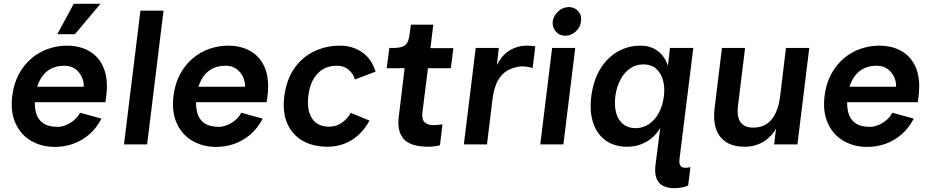

<svg xmlns="http://www.w3.org/2000/svg" viewBox="-20 -756 4876 1005"><path d="M267 13Q199 13 144.5 -18Q90 -49 62 -109Q34 -169 44 -253Q52 -319 79 -368.5Q106 -418 145.5 -451Q185 -484 232.5 -500.5Q280 -517 330 -517Q400 -517 450.5 -486.5Q501 -456 524 -397Q547 -338 536 -252L532 -221H137L147 -302H418Q420 -316 415 -334.5Q410 -353 398 -370.5Q386 -388 366 -400Q346 -412 317 -412Q271 -412 239 -392Q207 -372 188.5 -336Q170 -300 164 -252Q159 -206 167.5 -169.5Q176 -133 204 -112.5Q232 -92 282 -92Q302 -92 324.5 -101Q347 -110 367 -126.5Q387 -143 399 -166L511 -135Q485 -85 446.5 -52Q408 -19 362.5 -3Q317 13 267 13ZM372 -577H280L366 -736H506Z M629 0 715 -700H836L750 0Z M1111 13Q1043 13 988.5 -18Q934 -49 906 -109Q878 -169 888 -253Q896 -319 923 -368.5Q950 -418 989.5 -451Q1029 -484 1076.5 -500.5Q1124 -517 1174 -517Q1244 -517 1294.5 -486.5Q1345 -456 1368 -397Q1391 -338 1380 -252L1376 -221H981L991 -302H1262Q1264 -316 1259 -334.5Q1254 -353 1242 -370.5Q1230 -388 1210 -400Q1190 -412 1161 -412Q1115 -412 1083 -392Q1051 -372 1032.5 -336Q1014 -300 1008 -252Q1003 -206 1011.5 -169.5Q1020 -133 1048 -112.5Q1076 -92 1126 -92Q1146 -92 1168.5 -101Q1191 -110 1211 -126.5Q1231 -143 1243 -166L1355 -135Q1329 -85 1290.5 -52Q1252 -19 1206.5 -3Q1161 13 1111 13Z M1946 -381 1838 -340Q1830 -369 1805.5 -390.5Q1781 -412 1743 -412Q1680 -412 1641 -369.5Q1602 -327 1594 -254Q1585 -180 1613 -136.5Q1641 -93 1703 -93Q1742 -93 1771.5 -115Q1801 -137 1816 -165L1914 -125Q1878 -58 1821 -23Q1764 12 1694 12Q1619 12 1564.5 -19Q1510 -50 1484 -109Q1458 -168 1468 -252Q1479 -337 1519 -396Q1559 -455 1622 -486Q1685 -517 1760 -517Q1826 -517 1875.5 -482.5Q1925 -448 1946 -381Z M2223 12Q2130 12 2094 -27.5Q2058 -67 2067 -143L2098 -399H2004L2018 -505H2038Q2068 -505 2086 -511.5Q2104 -518 2112.5 -534Q2121 -550 2124 -578L2131 -627H2248L2233 -504H2353L2340 -399H2220L2191 -167Q2187 -130 2203.5 -115.5Q2220 -101 2246 -101Q2256 -101 2270 -102Q2284 -103 2296 -105L2283 4Q2270 8 2252.5 10Q2235 12 2223 12Z M2408 0 2470 -505H2591L2581 -416Q2591 -436 2605.5 -454.5Q2620 -473 2640 -487Q2660 -501 2685 -509Q2710 -517 2739 -517Q2747 -517 2761 -516Q2775 -515 2782 -513L2768 -400Q2754 -405 2731 -407.5Q2708 -410 2689 -406Q2648 -398 2621 -376.5Q2594 -355 2579 -320Q2564 -285 2558 -237L2529 0Z M2939 -569Q2908 -569 2889 -591.5Q2870 -614 2873 -644Q2878 -675 2902.5 -697Q2927 -719 2957 -719Q2988 -719 3007 -697Q3026 -675 3021 -644Q3018 -614 2994 -591.5Q2970 -569 2939 -569ZM2808 0 2870 -505H2991L2929 0Z M3509 229Q3476 229 3451.5 217Q3427 205 3416.5 178Q3406 151 3411 108L3436 -87Q3420 -58 3394 -35.5Q3368 -13 3335 -0.5Q3302 12 3262 12Q3197 12 3151.5 -20Q3106 -52 3085.5 -111Q3065 -170 3075 -252Q3086 -336 3122 -395Q3158 -454 3212.5 -485.5Q3267 -517 3333 -517Q3373 -517 3402 -502Q3431 -487 3449.5 -463Q3468 -439 3476 -411L3487 -505H3609L3537 74Q3533 104 3545 115.5Q3557 127 3594 119L3582 215Q3571 221 3550 225Q3529 229 3509 229ZM3309 -85Q3347 -86 3378 -107Q3409 -128 3429 -166Q3449 -204 3455 -252Q3461 -300 3450 -337.5Q3439 -375 3413.5 -397Q3388 -419 3348 -419Q3308 -419 3277 -397Q3246 -375 3226.5 -337Q3207 -299 3201 -253Q3195 -203 3205 -165.5Q3215 -128 3241.5 -106.5Q3268 -85 3309 -85Z M4216 -505 4154 0H4032L4042 -83Q4034 -67 4019 -50Q4004 -33 3983.5 -19Q3963 -5 3936.5 3.5Q3910 12 3879 12Q3818 12 3780.5 -12.5Q3743 -37 3728 -81.5Q3713 -126 3720 -186L3759 -505H3880L3843 -203Q3836 -144 3856.5 -116Q3877 -88 3923 -88Q3966 -88 3995 -108.5Q4024 -129 4041 -166.5Q4058 -204 4064 -256L4094 -505Z M4519 13Q4451 13 4396.5 -18Q4342 -49 4314 -109Q4286 -169 4296 -253Q4304 -319 4331 -368.5Q4358 -418 4397.5 -451Q4437 -484 4484.5 -500.5Q4532 -517 4582 -517Q4652 -517 4702.5 -486.5Q4753 -456 4776 -397Q4799 -338 4788 -252L4784 -221H4389L4399 -302H4670Q4672 -316 4667 -334.5Q4662 -353 4650 -370.5Q4638 -388 4618 -400Q4598 -412 4569 -412Q4523 -412 4491 -392Q4459 -372 4440.5 -336Q4422 -300 4416 -252Q4411 -206 4419.5 -169.5Q4428 -133 4456 -112.5Q4484 -92 4534 -92Q4554 -92 4576.5 -101Q4599 -110 4619 -126.5Q4639 -143 4651 -166L4763 -135Q4737 -85 4698.5 -52Q4660 -19 4614.5 -3Q4569 13 4519 13Z"/></svg>

Font: Inclusive Sans SemiBold
Style: Italic
Weight: 600
Italic angle: -7°
Designer: Olivia King
Foundry: Olivia King
Version: Version 2.004